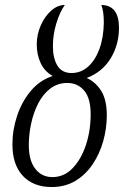

<svg xmlns="http://www.w3.org/2000/svg" viewBox="-20 -745 499 773"><path d="M188 8Q114 8 72 -37Q30 -82 30 -164Q30 -222 49 -279Q68 -336 104 -379Q140 -422 192 -439Q159 -458 143.5 -491.5Q128 -525 128 -566Q128 -606 144 -642.5Q160 -679 186 -702Q212 -725 241 -725Q221 -697 207 -651.5Q193 -606 193 -559Q193 -511 211 -481Q229 -451 268 -451Q306 -451 335 -477Q364 -503 380.5 -548.5Q397 -594 398 -654Q398 -700 388 -725Q459 -724 459 -633Q459 -565 425.5 -510Q392 -455 329 -431Q365 -415 387.5 -379Q410 -343 410 -281Q410 -228 395.5 -176.5Q381 -125 352.5 -83Q324 -41 283 -16.5Q242 8 188 8ZM191 -32Q238 -32 272.5 -68Q307 -104 326 -161.5Q345 -219 345 -285Q345 -349 319 -380Q293 -411 251 -411Q212 -411 182.5 -388.5Q153 -366 134 -329Q115 -292 105.5 -248Q96 -204 96 -161Q96 -99 122 -65.5Q148 -32 191 -32Z"/></svg>

Font: Noto Serif ExtraCondensed Light
Style: Italic
Weight: 300
Width: 2
Italic angle: -12°
Designer: Monotype Design Team
Foundry: Monotype Imaging Inc.
Version: Version 2.014; ttfautohint (v1.8.4.7-5d5b)